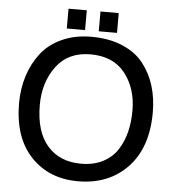

<svg xmlns="http://www.w3.org/2000/svg" viewBox="-58 -906 890 982"><g transform="rotate(5 386.5 -414.5)"><path d="M418 -851.6H511.7V-750H418ZM253.9 -851.6H347.7V-750H253.9ZM386.7 -67.4Q451.2 -67.4 499 -92.3Q546.9 -117.2 573.7 -159.7Q600.6 -202.1 612.8 -252.4Q625 -302.7 625 -361.3Q625 -474.6 564.5 -551.8Q503.9 -628.9 386.7 -628.9Q272.5 -628.9 211.4 -546.9Q150.4 -464.8 150.4 -348.6Q150.4 -211.9 213.4 -139.6Q276.4 -67.4 386.7 -67.4ZM378.9 23.4Q228.5 23.4 136.2 -74.7Q43.9 -172.9 43.9 -348.6Q43.9 -422.9 64.9 -488.8Q85.9 -554.7 126 -606.4Q166 -658.2 232.4 -688.5Q298.8 -718.8 383.8 -718.8Q474.6 -718.8 543.5 -689.5Q612.3 -660.2 651.9 -609.4Q691.4 -558.6 710.4 -496.1Q729.5 -433.6 729.5 -360.4Q729.5 -179.7 632.8 -78.1Q536.1 23.4 378.9 23.4Z"/></g></svg>

Font: Druckschrift BY WOK
Style: Medium
Weight: 400
Version: Version 001.000